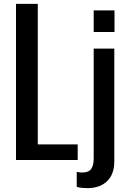

<svg xmlns="http://www.w3.org/2000/svg" viewBox="-20 -830 667 996"><path d="M63 0V-810H176V-81H383V0ZM466 -664V-776H574V-664ZM433 146Q420 146 404.5 144.5Q389 143 378 139V62Q383 63 392 64Q401 65 406 65Q441 65 453.5 45.5Q466 26 466 -5V-578H573V6Q573 74 535.5 110Q498 146 433 146Z"/></svg>

Font: Oswald
Style: Regular
Weight: 400
Designer: Vernon Adams
Foundry: Vernon Adams
Version: Version 4.103; ttfautohint (v1.8.3)